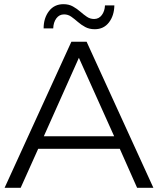

<svg xmlns="http://www.w3.org/2000/svg" viewBox="-20 -900 757 920"><path d="M2 0 322 -700H395L715 0H637L554 -187H163L79 0ZM190 -247H527L358 -623ZM434 -760Q408 -760 388.5 -770.5Q369 -781 353 -795Q337 -809 321.5 -820Q306 -831 287 -831Q264 -831 250 -812Q236 -793 235 -764H189Q189 -813 214.5 -846.5Q240 -880 284 -880Q310 -880 329.5 -869Q349 -858 365 -844Q381 -830 396.5 -819.5Q412 -809 431 -809Q454 -809 468 -828Q482 -847 483 -874H528Q527 -825 502 -792.5Q477 -760 434 -760Z"/></svg>

Font: Montserrat
Style: Regular
Weight: 400
Designer: Julieta Ulanovsky
Foundry: Julieta Ulanovsky
Version: Version 9.000; ttfautohint (v1.8.4.7-5d5b)